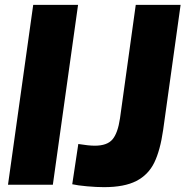

<svg xmlns="http://www.w3.org/2000/svg" viewBox="-20 -762 767 792"><path d="M302 -742 198 0H13L117 -742ZM409 10Q378 10 339 6.5Q300 3 278 -2L303 -168Q346 -161 371 -161Q422 -161 444 -187Q466 -213 475 -274L540 -742H725L653 -226Q641 -142 616.5 -91.5Q592 -41 542.5 -15.5Q493 10 409 10Z"/></svg>

Font: Morrison ExtraBold
Style: Regular
Weight: 800
Designer: Pablo Impallari, Rodrigo Fuenzalida (Modified by Dan O. Williams)
Version: Version 0.03;June 6, 2019;FontCreator 11.5.0.2425 64-bit; tt